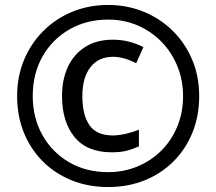

<svg xmlns="http://www.w3.org/2000/svg" viewBox="-20 -744 872 774"><path d="M416 10Q336 10 269 -17Q202 -44 152.5 -93.5Q103 -143 76 -210Q49 -277 49 -357Q49 -435 76.5 -501.5Q104 -568 153.5 -618Q203 -668 270 -696Q337 -724 416 -724Q492 -724 558.5 -697Q625 -670 675.5 -620.5Q726 -571 754.5 -504Q783 -437 783 -357Q783 -277 756 -210Q729 -143 679.5 -93.5Q630 -44 563 -17Q496 10 416 10ZM416 -50Q478 -50 533 -72.5Q588 -95 629.5 -136Q671 -177 694.5 -233.5Q718 -290 718 -357Q718 -420 695.5 -476Q673 -532 632 -574.5Q591 -617 536 -641Q481 -665 416 -665Q329 -665 260 -625.5Q191 -586 151.5 -516.5Q112 -447 112 -357Q112 -269 151 -199.5Q190 -130 258.5 -90Q327 -50 416 -50ZM431 -130Q330 -130 280 -192Q230 -254 230 -357Q230 -423 253.5 -474Q277 -525 323 -554.5Q369 -584 435 -584Q500 -584 558 -554L529 -489Q479 -515 436 -515Q377 -515 344.5 -473Q312 -431 312 -357Q312 -281 340.5 -239.5Q369 -198 435 -198Q458 -198 486.5 -204.5Q515 -211 540 -221V-154Q516 -143 491 -136.5Q466 -130 431 -130Z"/></svg>

Font: Noto Sans Gujarati SemiBold
Style: Regular
Weight: 600
Designer: Jelle Bosma - Monotype Design Team, Universal Thirst
Foundry: Monotype Imaging Inc.
Version: Version 2.106; ttfautohint (v1.8.4.7-5d5b)